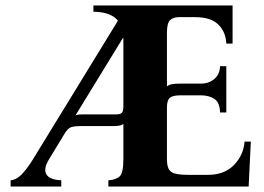

<svg xmlns="http://www.w3.org/2000/svg" viewBox="-20 -685 970 705"><path d="M878 -165H901L893 0H378V-23Q407 -25 420 -38Q433 -51 433 -100V-230Q427 -225 417 -223.5Q407 -222 396 -222H273Q253 -222 241 -218Q229 -214 217 -194L160 -100Q139 -66 150 -45.5Q161 -25 205 -23V0H19V-23Q41 -25 60.5 -45.5Q80 -66 101 -100L413 -609Q388 -641 323 -642V-665H834V-525H811Q809 -568 781.5 -595Q754 -622 697 -622H637Q616 -622 604.5 -611Q593 -600 593 -565V-368Q601 -374 612.5 -376Q624 -378 640 -378H717Q747 -378 767 -395Q787 -412 788 -442H811V-272H788Q787 -309 767 -322Q747 -335 717 -335H642Q615 -335 604 -326Q593 -317 593 -291V-100Q593 -65 608.5 -54Q624 -43 669 -43H744Q804 -43 839 -79Q874 -115 878 -165ZM433 -294V-545H431L257 -261Q262 -264 269.5 -264.5Q277 -265 286 -265H406Q421 -265 427 -270.5Q433 -276 433 -294Z"/></svg>

Font: Bona Nova
Style: Bold
Weight: 700
Designer: Mateusz Machalski
Foundry: Capitalics
Version: Version 4.001; ttfautohint (v1.8.3)